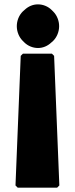

<svg xmlns="http://www.w3.org/2000/svg" viewBox="-20 -588 343 880"><path d="M51 262 61 272H242L252 262L228 -332L218 -342H85L75 -332ZM57 -468C57 -443 67 -418 84 -401L91 -394C107 -378 130 -368 154 -368C177 -368 198 -377 215 -393L224 -401C241 -418 251 -443 251 -468C251 -493 241 -518 224 -535L217 -542C201 -558 178 -568 154 -568C131 -568 110 -559 93 -543L84 -535C67 -518 57 -493 57 -468Z"/></svg>

Font: Hussar Woodtype
Style: Ultra
Weight: 900
Foundry: Cannot Into Space Fonts
Version: Version 1.07